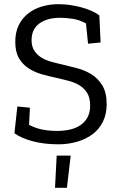

<svg xmlns="http://www.w3.org/2000/svg" viewBox="-20 -680 573 918"><path d="M300 218H243L251 64H318ZM490 -182Q490 -135 472.5 -99Q455 -63 423.5 -39Q392 -15 349.5 -2.5Q307 10 258 10Q192 10 137 -4.5Q82 -19 49 -43L63 -171L123 -165L119 -83Q152 -66 185 -60Q218 -54 254 -54Q286 -54 314.5 -60.5Q343 -67 364.5 -81.5Q386 -96 398.5 -119Q411 -142 411 -175Q411 -212 397 -235Q383 -258 360 -272Q337 -286 308 -293.5Q279 -301 249 -308Q214 -315 179.5 -325Q145 -335 116.5 -353.5Q88 -372 70.5 -402Q53 -432 53 -480Q53 -526 69.5 -559.5Q86 -593 114.5 -615.5Q143 -638 180.5 -649Q218 -660 260 -660Q287 -660 315 -656Q343 -652 369 -645Q395 -638 417.5 -628Q440 -618 455 -606L461 -477L401 -471L391 -568Q360 -585 328 -590Q296 -595 267 -595Q206 -595 168.5 -568Q131 -541 131 -488Q131 -458 143.5 -438.5Q156 -419 176 -406Q196 -393 222.5 -385.5Q249 -378 276 -372Q309 -364 346.5 -354.5Q384 -345 416 -325.5Q448 -306 469 -272Q490 -238 490 -182Z"/></svg>

Font: Zilla Slab Regular
Style: Regular
Weight: 400
Designer: Typotheque.com
Foundry: Typotheque type foundry
Version: Version 1.0; 2017